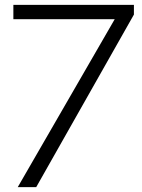

<svg xmlns="http://www.w3.org/2000/svg" viewBox="-20 -770 586 790"><path d="M452 -691H35V-750H531V-710L129 0H53Z"/></svg>

Font: Oakes Grotesk Light
Style: Regular
Weight: 300
Designer: Samuel Oakes
Foundry: Samuel Oakes
Version: Version 1.000;PS 001.000;hotconv 1.0.88;makeotf.lib2.5.64775